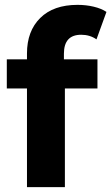

<svg xmlns="http://www.w3.org/2000/svg" viewBox="-20 -770 458 790"><path d="M243 -526H381V-406H247V0H91V-406H8V-526H91V-550Q91 -642 145.5 -696Q200 -750 299 -750Q334 -750 365.5 -742.5Q397 -735 418 -721L377 -608Q350 -627 314 -627Q243 -627 243 -549Z"/></svg>

Font: APTA Sans Regular
Style: Bold Italic
Weight: 700
Version: Version 7.200